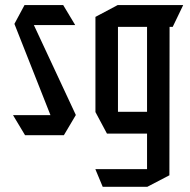

<svg xmlns="http://www.w3.org/2000/svg" viewBox="-20 -528 742 750"><path d="M85.2 -430.1 75.8 -508.3H226.8L273.2 -431.1V-430.1ZM184.8 -58.8 36.3 -434.7 75.8 -508.3 276 -79.3V-78.3ZM77.8 0 31.4 -77.3V-78.3H276L229.6 0Z M440.8 -423.1V-508.3H695.2V-507.3L654.7 -423.1ZM381.2 201.7 352.8 133.6V132.6H554.4V201.7ZM397.8 -6.1 352.8 -90.3V-91.3H554.4V-6.1ZM352.8 -91.3V-462L439.8 -508.3H440.8V-91.3ZM554.4 201.7V-423.1H642.4L641.7 156.7L555.4 201.7Z"/></svg>

Font: Foldit Thin
Style: Regular
Weight: 100
Designer: Sophia Tai
Foundry: Sophia Tai
Version: Version 1.003